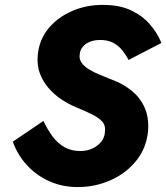

<svg xmlns="http://www.w3.org/2000/svg" viewBox="-20 -736 674 778"><path d="M156 -246 32 -162Q50 -110 88 -68Q126 -26 179 -2Q232 22 296 22Q365 22 427.5 -5.5Q490 -33 531.5 -84Q573 -135 580 -205Q584 -259 566.5 -299Q549 -339 514.5 -367.5Q480 -396 434 -413Q409 -423 384.5 -433Q360 -443 340.5 -455Q321 -467 310.5 -482Q300 -497 303 -515Q304 -533 315.5 -546.5Q327 -560 345 -567Q363 -574 386 -574Q416 -574 437 -563.5Q458 -553 473.5 -534.5Q489 -516 501 -493L634 -562Q617 -604 586 -639Q555 -674 509 -695Q463 -716 400 -716Q332 -717 273.5 -692Q215 -667 177 -621.5Q139 -576 133 -513Q129 -470 142.5 -436Q156 -402 179.5 -376Q203 -350 231.5 -331.5Q260 -313 287 -302Q323 -287 351 -273.5Q379 -260 394 -243.5Q409 -227 405 -200Q404 -179 390 -161.5Q376 -144 354 -134Q332 -124 305 -124Q269 -124 241.5 -139.5Q214 -155 193.5 -182.5Q173 -210 156 -246Z"/></svg>

Font: Jost
Style: Bold Italic
Weight: 700
Italic angle: -5°
Version: Version 3.710